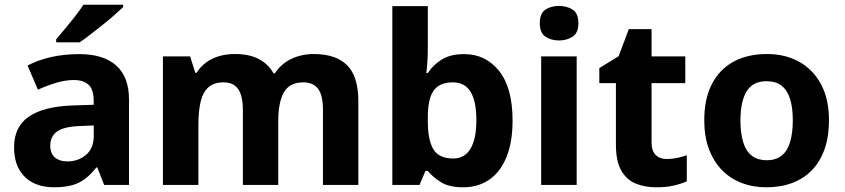

<svg xmlns="http://www.w3.org/2000/svg" viewBox="-20 -786 3591 816"><path d="M317.3 -556Q419.6 -556 473.9 -507.5Q528.2 -459 528.2 -363.8V0H422.7L393.5 -74.2H389.5Q366.5 -45.2 342 -26.3Q317.5 -7.4 285.7 1.3Q253.9 10 208.3 10Q160.3 10 122.1 -8.5Q83.9 -27.1 61.9 -65Q39.9 -102.9 39.9 -161.2Q39.9 -246.7 102 -289.9Q164.1 -333.1 286.5 -337.7L378.1 -340.7V-358.1Q378.1 -406.7 355.8 -426.3Q333.6 -445.9 294 -445.9Q257.5 -445.9 218.3 -434Q179 -422.2 141.2 -404.9L97.1 -507.5Q140 -530.2 195.6 -543.1Q251.3 -556 317.3 -556ZM320.7 -250.5Q250 -247.7 221.9 -226.7Q193.7 -205.7 193.7 -167.5Q193.7 -132.9 213.6 -116.5Q233.5 -100 265.5 -100Q313.4 -100 345.9 -128.1Q378.4 -156.1 378.4 -207.9V-252.8ZM503.4 -756Q488.9 -742 465.8 -721.7Q442.7 -701.4 415.8 -679.9Q388.9 -658.4 363.5 -638.9Q338.2 -619.4 318.9 -606H218.8V-619.2Q235.1 -638.2 256.5 -663.9Q278 -689.6 299.3 -716.8Q320.5 -744 334.6 -766H503.4Z M1313.5 -556.4Q1406.9 -556.4 1455 -509Q1503 -461.5 1503 -355.7V0H1352.6V-318.2Q1352.6 -381.2 1331.9 -408.6Q1311.2 -436 1269.2 -436Q1210.7 -436 1186.7 -393.8Q1162.6 -351.5 1162.6 -272.8V0H1012.2V-318.2Q1012.2 -358.9 1003.2 -385Q994.3 -411.1 976.4 -423.5Q958.5 -436 930.3 -436Q889.1 -436 865.7 -415Q842.3 -394.1 832.8 -354.1Q823.2 -314.2 823.2 -256V0H672.4V-546.4H787.9L810.1 -476.4H815.1Q830.9 -501.4 854.5 -519.3Q878 -537.2 909.3 -546.8Q940.5 -556.4 978 -556.4Q1039.4 -556.4 1079.6 -535.3Q1119.9 -514.2 1142.6 -474.3H1148.2Q1174.6 -514.8 1218 -535.6Q1261.5 -556.4 1313.5 -556.4Z M1798.2 -582.9Q1798.2 -552 1796.4 -524Q1794.6 -496 1792 -475.4H1798.2Q1820 -509.4 1857 -532.7Q1893.9 -556 1952.7 -556Q2044.1 -556 2101.3 -484.3Q2158.4 -412.7 2158.4 -274.1Q2158.4 -180.9 2132.1 -117.4Q2105.8 -53.8 2058.6 -21.9Q2011.3 10 1949 10Q1889 10 1854.5 -11.5Q1820 -32.9 1798.2 -59.5H1788.2L1762.9 0H1647.4V-760H1798.2ZM1904.1 -436Q1866 -436 1842.5 -420Q1818.9 -404 1808.6 -371.4Q1798.2 -338.8 1798.2 -287.5V-269.4Q1798.2 -191.8 1821.6 -152.1Q1844.9 -112.4 1906.1 -112.4Q1954.9 -112.4 1979.7 -154.1Q2004.6 -195.8 2004.6 -275.7Q2004.6 -355.4 1980 -395.7Q1955.5 -436 1904.1 -436Z M2430.9 -546.4V0H2280V-546.4ZM2356.1 -760.8Q2388.9 -760.8 2413.6 -745.2Q2438.2 -729.5 2438.2 -687.1Q2438.2 -646.3 2413.6 -630.2Q2388.9 -614 2356.1 -614Q2321.9 -614 2298.1 -630.2Q2274.2 -646.3 2274.2 -687.1Q2274.2 -729.5 2298.1 -745.2Q2321.9 -760.8 2356.1 -760.8Z M2813.5 -110.2Q2837.2 -110.2 2858.5 -114.9Q2879.8 -119.6 2898.9 -126.1V-15.2Q2874.5 -4.5 2843 2.8Q2811.6 10 2769.3 10Q2719.9 10 2681.4 -6Q2642.8 -22.1 2620.2 -61.4Q2597.6 -100.8 2597.6 -171.9V-432.6H2527.1V-496.6L2609 -546.8L2652.5 -662.1H2749.1V-546.4H2892.5V-432.6H2749.1V-180.6Q2749.1 -145 2766.5 -127.6Q2783.9 -110.2 2813.5 -110.2Z M3503.2 -274.5Q3503.2 -206.3 3484.8 -153.2Q3466.4 -100.2 3431.8 -63.9Q3397.1 -27.6 3347.9 -8.8Q3298.6 10 3236.8 10Q3179.5 10 3131.1 -8.8Q3082.8 -27.6 3047.6 -63.9Q3012.5 -100.2 2992.8 -153.2Q2973.1 -206.3 2973.1 -274.5Q2973.1 -365.3 3005.2 -428Q3037.3 -490.8 3097 -523.6Q3156.7 -556.4 3239.8 -556.4Q3317 -556.4 3376.2 -523.6Q3435.4 -490.8 3469.3 -428Q3503.2 -365.3 3503.2 -274.5ZM3126.9 -274.5Q3126.9 -221.3 3138.2 -183Q3149.5 -144.7 3174.5 -124.9Q3199.4 -105.1 3238.8 -105.1Q3278.1 -105.1 3302.4 -124.9Q3326.8 -144.7 3338.1 -183Q3349.4 -221.3 3349.4 -274.5Q3349.4 -328.1 3337.9 -365.2Q3326.4 -402.3 3301.9 -421.6Q3277.5 -440.9 3237.8 -440.9Q3179.6 -440.9 3153.2 -397.9Q3126.9 -354.8 3126.9 -274.5Z"/></svg>

Font: Noto Sans Khmer UI
Style: Regular
Weight: 400
Designer: Danh Hong and the Monotype Design Team
Foundry: Monotype Imaging Inc.
Version: Version 2.002